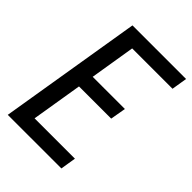

<svg xmlns="http://www.w3.org/2000/svg" viewBox="-214 -833 932 932"><g transform="rotate(45 251.5 -367.5)"><path d="M14 0 135 -735H503L490 -655H213L175 -422H396L382 -342H161L118 -80H395L382 0Z"/></g></svg>

Font: Iosevka Medium Oblique
Style: Regular
Weight: 500
Italic angle: -9°
Monospace: yes
Designer: Belleve Invis
Foundry: Belleve Invis
Version: Version 32.5.0; ttfautohint (v1.8.4)